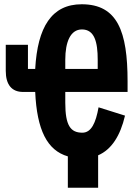

<svg xmlns="http://www.w3.org/2000/svg" viewBox="-20 -730 640 900"><path d="M363 -710C222 -710 156 -603 145 -407H111V-520H7V-398C7 -333 35 -299 88 -299H145C153 -121 201 -25 298 3V150H440V-2C503 -29 544 -94 566 -188L442 -227C429 -154 408 -108 366 -108C311 -108 286 -141 286 -248V-299H578V-349C578 -582 531 -710 363 -710ZM364 -592C423 -592 438 -533 438 -450V-407H286V-450C286 -533 310 -592 364 -592Z"/></svg>

Font: IBM Plex Mono
Style: Bold
Weight: 700
Monospace: yes
Designer: Mike Abbink, Paul van der Laan, Pieter van Rosmalen
Foundry: Bold Monday
Version: Version 2.004